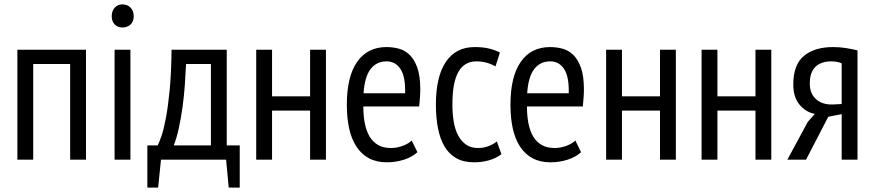

<svg xmlns="http://www.w3.org/2000/svg" viewBox="-20 -726 3972 873"><path d="M299 -435H131V0H59V-500H371V0H299Z M501 -500H573V0H501ZM488 -652Q488 -676 501.5 -691Q515 -706 537 -706Q559 -706 573.5 -691.5Q588 -677 588 -652Q588 -628 573.5 -614.5Q559 -601 537 -601Q515 -601 501.5 -615Q488 -629 488 -652Z M1070 127H1020L1008 0H712L699 127H650V-65H697Q703 -76 713.5 -105.5Q724 -135 734 -187.5Q744 -240 751.5 -317Q759 -394 760 -500H1011V-65H1070ZM939 -65V-435H826Q824 -392 820.5 -341Q817 -290 810 -239.5Q803 -189 793 -143Q783 -97 770 -65Z M1390 -223H1217V0H1145V-500H1217V-288H1390V-500H1462V0H1390Z M1878 -34Q1854 -12 1817 0Q1780 12 1739 12Q1692 12 1657.5 -6.5Q1623 -25 1600.5 -59.5Q1578 -94 1567.5 -142Q1557 -190 1557 -250Q1557 -378 1604 -445Q1651 -512 1737 -512Q1765 -512 1792.5 -505Q1820 -498 1842 -477Q1864 -456 1877.5 -418Q1891 -380 1891 -319Q1891 -302 1889.5 -282.5Q1888 -263 1886 -242H1632Q1632 -199 1639 -164Q1646 -129 1661 -104.5Q1676 -80 1699.5 -66.5Q1723 -53 1758 -53Q1785 -53 1811.5 -63Q1838 -73 1852 -87ZM1822 -302Q1824 -377 1801 -412Q1778 -447 1738 -447Q1692 -447 1665 -412Q1638 -377 1633 -302Z M2260 -25Q2235 -6 2203 3Q2171 12 2136 12Q2088 12 2055 -6.5Q2022 -25 2001.5 -59.5Q1981 -94 1971.5 -142.5Q1962 -191 1962 -250Q1962 -378 2007.5 -445Q2053 -512 2138 -512Q2177 -512 2205 -505Q2233 -498 2253 -487L2233 -424Q2193 -447 2146 -447Q2092 -447 2064.5 -399.5Q2037 -352 2037 -250Q2037 -209 2043 -173Q2049 -137 2063 -110.5Q2077 -84 2099 -68.5Q2121 -53 2154 -53Q2180 -53 2202.5 -62Q2225 -71 2239 -83Z M2622 -34Q2598 -12 2561 0Q2524 12 2483 12Q2436 12 2401.5 -6.5Q2367 -25 2344.5 -59.5Q2322 -94 2311.5 -142Q2301 -190 2301 -250Q2301 -378 2348 -445Q2395 -512 2481 -512Q2509 -512 2536.5 -505Q2564 -498 2586 -477Q2608 -456 2621.5 -418Q2635 -380 2635 -319Q2635 -302 2633.5 -282.5Q2632 -263 2630 -242H2376Q2376 -199 2383 -164Q2390 -129 2405 -104.5Q2420 -80 2443.5 -66.5Q2467 -53 2502 -53Q2529 -53 2555.5 -63Q2582 -73 2596 -87ZM2566 -302Q2568 -377 2545 -412Q2522 -447 2482 -447Q2436 -447 2409 -412Q2382 -377 2377 -302Z M2981 -223H2808V0H2736V-500H2808V-288H2981V-500H3053V0H2981Z M3415 -223H3242V0H3170V-500H3242V-288H3415V-500H3487V0H3415Z M3807 -207 3746 -195 3645 0H3560L3653 -172L3685 -208Q3644 -216 3615.5 -250Q3587 -284 3587 -342Q3587 -432 3635.5 -472Q3684 -512 3768 -512Q3799 -512 3826.5 -507.5Q3854 -503 3879 -497V0H3807ZM3807 -253V-438Q3797 -443 3784 -445Q3771 -447 3761 -447Q3713 -447 3687.5 -422Q3662 -397 3662 -346Q3662 -300 3691 -274.5Q3720 -249 3768 -251Z"/></svg>

Font: PT Sans Narrow
Style: Regular
Weight: 400
Width: 3
Designer: A.Korolkova, O.Umpeleva, V.Yefimov
Foundry: ParaType Ltd
Version: Version 2.003W OFL